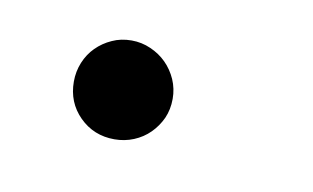

<svg xmlns="http://www.w3.org/2000/svg" viewBox="-29 -127 289 177"><g transform="rotate(10 115.0 -39.0)"><path d="M38 -38.5Q38 -48 41.5 -56.5Q45 -65 51.2 -71.2Q57.5 -77.5 65.8 -81.2Q74 -85 84 -85Q93.5 -85 102 -81.2Q110.5 -77.5 116.8 -71.2Q123 -65 126.8 -56.5Q130.5 -48 130.5 -38.5Q130.5 -28.5 126.8 -20.2Q123 -12 116.8 -5.8Q110.5 0.5 102 4Q93.5 7.5 84 7.5Q64.5 7.5 51.2 -5.8Q38 -19 38 -38.5Z"/></g></svg>

Font: Lato Light
Style: Italic
Weight: 300
Italic angle: -7°
Designer: Lukasz Dziedzic
Foundry: tyPoland Lukasz Dziedzic
Version: Version 2.007; 2014-02-27